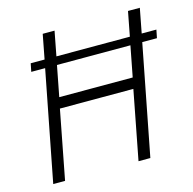

<svg xmlns="http://www.w3.org/2000/svg" viewBox="-103 -804 915 909"><g transform="rotate(-15 354.5 -350.0)"><path d="M85 -540H153L48 0H106L171 -337H531L466 0H524L629 -540H701L709 -580H637L660 -700H602L579 -580H219L242 -700H184L161 -580H93ZM182 -390 211 -540H571L542 -390Z"/></g></svg>

Font: Uncut Sans Light Italic
Style: Regular
Weight: 300
Italic angle: -11°
Designer: Kasper Nordkvist
Foundry: UNCUT.wtf
Version: Version 1.304;Glyphs 3.2 (3246)